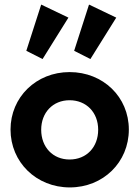

<svg xmlns="http://www.w3.org/2000/svg" viewBox="-20 -809 609 839"><path d="M285 10C431 10 543 -100 543 -243C543 -385 431 -494 284 -494C138 -494 26 -384 26 -243C26 -100 139 10 285 10ZM95 -587 166 -551 279 -732 160 -789ZM160 -242C160 -317 211 -371 284 -371C357 -371 409 -318 409 -242C409 -166 358 -112 284 -112C211 -112 160 -166 160 -242ZM304 -587 375 -551 488 -732 369 -789Z"/></svg>

Font: MV Cash SemiBold
Style: Regular
Weight: 600
Designer: Rodrigo Fuenzalida
Foundry: fragTYPE
Version: Version 1.100;Glyphs 3.1.2 (3151)